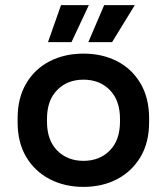

<svg xmlns="http://www.w3.org/2000/svg" viewBox="-20 -718 653 752"><path d="M307 14Q233 14 174.5 -16.5Q116 -47 82.5 -103.5Q49 -160 49 -239V-255Q49 -334 82.5 -391Q116 -448 174.5 -478Q233 -508 307 -508Q381 -508 439 -478Q497 -448 530.5 -391Q564 -334 564 -255V-239Q564 -160 530.5 -103.5Q497 -47 439 -16.5Q381 14 307 14ZM307 -88Q370 -88 410 -128.5Q450 -169 450 -242V-252Q450 -325 410 -365.5Q370 -406 307 -406Q244 -406 204 -365.5Q164 -325 164 -252V-242Q164 -169 204 -128.5Q244 -88 307 -88ZM326 -553 388 -698H508L419 -553ZM168 -553 219 -698H328L260 -553Z"/></svg>

Font: Space Grotesk Light SemiBold
Style: Regular
Weight: 600
Version: Version 2.000